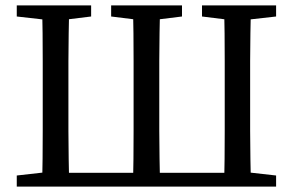

<svg xmlns="http://www.w3.org/2000/svg" viewBox="-20 -690 1083 710"><path d="M135 0Q137 -52 137.5 -103.5Q138 -155 138 -207Q138 -259 138 -310V-359Q138 -412 138 -464Q138 -516 137.5 -568Q137 -620 135 -670H236Q235 -619 234 -567Q233 -515 233 -463Q233 -411 233 -359V-310Q233 -258 233 -205.5Q233 -153 234 -102Q235 -51 236 0ZM471 0Q473 -51 473.5 -102Q474 -153 474 -205.5Q474 -258 474 -310V-359Q474 -411 474 -463Q474 -515 473.5 -567Q473 -619 471 -670H572Q571 -620 570 -568Q569 -516 569 -464Q569 -412 569 -359V-310Q569 -259 569 -207Q569 -155 570 -103.5Q571 -52 572 0ZM808 0Q810 -51 810.5 -102Q811 -153 811 -205.5Q811 -258 811 -310V-359Q811 -411 811 -463Q811 -515 810.5 -567Q810 -619 808 -670H908Q907 -620 906 -568Q905 -516 905 -464Q905 -412 905 -359V-310Q905 -259 905 -207Q905 -155 906 -103.5Q907 -52 908 0ZM42 -629V-670H317V-629L195 -614H175ZM391 -629V-670H653V-629L532 -614H512ZM727 -629V-670H1001V-629L868 -614H848ZM42 0V-41L175 -56H185V0ZM858 0V-56H868L1001 -41V0ZM185 0V-51H858V0Z"/></svg>

Font: Source Serif 4 Variable
Style: Regular
Weight: 400
Designer: Frank Grießhammer
Foundry: Adobe
Version: Version 4.005;hotconv 1.1.0;makeotfexe 2.6.0